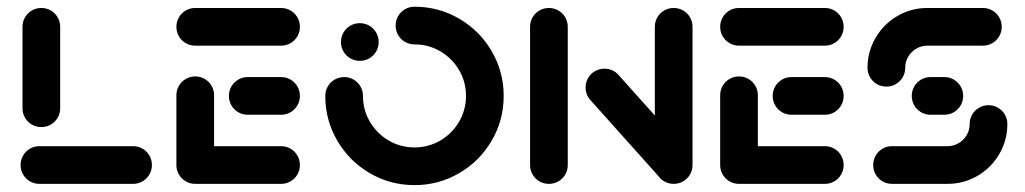

<svg xmlns="http://www.w3.org/2000/svg" viewBox="-20 -542 3022 566"><path d="M427.8 -55.6Q427.8 -40.4 420.4 -27.6Q413 -14.8 400.2 -7.4Q387.4 0 372.2 0H96.3Q81.1 0 68.3 -7.4Q55.6 -14.8 48.1 -27.6Q40.7 -40.4 40.7 -55.6Q40.7 -70.7 48.1 -83.5Q55.6 -96.3 68.3 -103.7Q81.1 -111.1 96.3 -111.1H372.2Q387.4 -111.1 400.2 -103.7Q413 -96.3 420.4 -83.5Q427.8 -70.7 427.8 -55.6ZM101.9 -167.4Q86.7 -167.4 73.9 -174.8Q61.1 -182.2 53.7 -195Q46.3 -207.8 46.3 -223V-463Q46.3 -478.1 53.7 -490.9Q61.1 -503.7 73.9 -511.1Q86.7 -518.5 101.9 -518.5Q117 -518.5 129.8 -511.1Q142.6 -503.7 150 -490.9Q157.4 -478.1 157.4 -463V-223Q157.4 -207.8 150 -195Q142.6 -182.2 129.8 -174.8Q117 -167.4 101.9 -167.4Z M500 -51.9V-261.1Q500 -276.3 507.4 -289.1Q514.8 -301.9 527.6 -309.3Q540.4 -316.7 555.6 -316.7Q570.7 -316.7 583.5 -309.3Q596.3 -301.9 603.7 -289.1Q611.1 -276.3 611.1 -261.1V-51.9ZM864.1 -55.6Q864.1 -40.4 856.7 -27.6Q849.3 -14.8 836.5 -7.4Q823.7 0 808.5 0H555.6Q540.4 0 527.6 -7.4Q514.8 -14.8 507.4 -27.6Q500 -40.4 500 -55.6Q500 -70.7 507.4 -83.5Q514.8 -96.3 527.6 -103.7Q540.4 -111.1 555.6 -111.1H808.5Q823.7 -111.1 836.5 -103.7Q849.3 -96.3 856.7 -83.5Q864.1 -70.7 864.1 -55.6ZM654.8 -259.3Q654.8 -274.4 662.2 -287.2Q669.6 -300 682.4 -307.4Q695.2 -314.8 710.4 -314.8H808.5Q823.7 -314.8 836.5 -307.4Q849.3 -300 856.7 -287.2Q864.1 -274.4 864.1 -259.3Q864.1 -244.1 856.7 -231.3Q849.3 -218.5 836.5 -211.1Q823.7 -203.7 808.5 -203.7H710.4Q695.2 -203.7 682.4 -211.1Q669.6 -218.5 662.2 -231.3Q654.8 -244.1 654.8 -259.3ZM500 -463Q500 -478.1 507.4 -490.9Q514.8 -503.7 527.6 -511.1Q540.4 -518.5 555.6 -518.5H808.5Q823.7 -518.5 836.5 -511.1Q849.3 -503.7 856.7 -490.9Q864.1 -478.1 864.1 -463Q864.1 -447.8 856.7 -435Q849.3 -422.2 836.5 -414.8Q823.7 -407.4 808.5 -407.4H555.6Q540.4 -407.4 527.6 -414.8Q514.8 -422.2 507.4 -435Q500 -447.8 500 -463Z M985.2 -418.1Q985.2 -433.3 992.6 -446.1Q1000 -458.9 1012.8 -466.3Q1025.6 -473.7 1040.7 -473.7Q1055.9 -473.7 1068.7 -466.3Q1081.5 -458.9 1088.9 -446.1Q1096.3 -433.3 1096.3 -418.1Q1096.3 -403 1088.9 -390.2Q1081.5 -377.4 1068.7 -370Q1055.9 -362.6 1040.7 -362.6Q1025.6 -362.6 1012.8 -370Q1000 -377.4 992.6 -390.2Q985.2 -403 985.2 -418.1ZM1146.3 -466.7Q1146.3 -481.9 1153.7 -494.6Q1161.1 -507.4 1173.9 -514.8Q1186.7 -522.2 1201.9 -522.2Q1273.2 -522.2 1333.7 -486.9Q1394.2 -451.6 1429.5 -391.1Q1464.8 -330.6 1464.8 -259.3Q1464.8 -187.9 1429.5 -127.4Q1394.2 -66.9 1333.7 -31.6Q1273.2 3.7 1201.9 3.7Q1130.5 3.7 1070 -31.6Q1009.5 -66.9 974.2 -127.4Q938.9 -187.9 938.9 -259.3Q938.9 -274.4 946.3 -287.2Q953.7 -300 966.5 -307.4Q979.3 -314.8 994.4 -314.8Q1009.6 -314.8 1022.4 -307.4Q1035.2 -300 1042.6 -287.2Q1050 -274.4 1050 -259.3Q1050 -217.9 1070.4 -183.1Q1090.9 -148.3 1125.7 -127.8Q1160.6 -107.4 1201.9 -107.4Q1243.3 -107.4 1278.1 -127.8Q1312.9 -148.3 1333.3 -183.1Q1353.7 -218 1353.7 -259.3Q1353.7 -300.7 1333.3 -335.5Q1312.9 -370.3 1278 -390.7Q1243.2 -411.1 1201.9 -411.1Q1186.7 -411.1 1173.9 -418.5Q1161.1 -425.9 1153.7 -438.7Q1146.3 -451.5 1146.3 -466.7Z M1598.1 0Q1583 0 1570.2 -7.4Q1557.4 -14.8 1550 -27.6Q1542.6 -40.4 1542.6 -55.6V-463Q1542.6 -478.1 1550 -490.9Q1557.4 -503.7 1570.2 -511.1Q1583 -518.5 1598.1 -518.5Q1613.3 -518.5 1626.1 -511.1Q1638.9 -503.7 1646.3 -490.9Q1653.7 -478.1 1653.7 -463V-55.6Q1653.7 -40.4 1646.3 -27.6Q1638.9 -14.8 1626.1 -7.4Q1613.3 0 1598.1 0ZM1706.3 -284.1Q1706.3 -299.3 1713.7 -312Q1721.1 -324.8 1733.9 -332.2Q1746.7 -339.6 1761.9 -339.6Q1774.1 -339.6 1784.8 -334.8Q1795.6 -330 1803.3 -321.1L2011.9 -88.1L1928.9 -14.1L1720.4 -247Q1706.3 -263 1706.3 -284.1ZM1965.9 0Q1950.7 0 1938 -7.4Q1925.2 -14.8 1917.8 -27.6Q1910.4 -40.4 1910.4 -55.6V-463Q1910.4 -478.1 1917.8 -490.9Q1925.2 -503.7 1938 -511.1Q1950.7 -518.5 1965.9 -518.5Q1981.1 -518.5 1993.9 -511.1Q2006.7 -503.7 2014.1 -490.9Q2021.5 -478.1 2021.5 -463V-55.6Q2021.5 -40.4 2014.1 -27.6Q2006.7 -14.8 1993.9 -7.4Q1981.1 0 1965.9 0Z M2103 -51.9V-261.1Q2103 -276.3 2110.4 -289.1Q2117.8 -301.9 2130.6 -309.3Q2143.3 -316.7 2158.5 -316.7Q2173.7 -316.7 2186.5 -309.3Q2199.3 -301.9 2206.7 -289.1Q2214.1 -276.3 2214.1 -261.1V-51.9ZM2467 -55.6Q2467 -40.4 2459.6 -27.6Q2452.2 -14.8 2439.4 -7.4Q2426.7 0 2411.5 0H2158.5Q2143.3 0 2130.6 -7.4Q2117.8 -14.8 2110.4 -27.6Q2103 -40.4 2103 -55.6Q2103 -70.7 2110.4 -83.5Q2117.8 -96.3 2130.6 -103.7Q2143.3 -111.1 2158.5 -111.1H2411.5Q2426.7 -111.1 2439.4 -103.7Q2452.2 -96.3 2459.6 -83.5Q2467 -70.7 2467 -55.6ZM2257.8 -259.3Q2257.8 -274.4 2265.2 -287.2Q2272.6 -300 2285.4 -307.4Q2298.1 -314.8 2313.3 -314.8H2411.5Q2426.7 -314.8 2439.4 -307.4Q2452.2 -300 2459.6 -287.2Q2467 -274.4 2467 -259.3Q2467 -244.1 2459.6 -231.3Q2452.2 -218.5 2439.4 -211.1Q2426.7 -203.7 2411.5 -203.7H2313.3Q2298.1 -203.7 2285.4 -211.1Q2272.6 -218.5 2265.2 -231.3Q2257.8 -244.1 2257.8 -259.3ZM2103 -463Q2103 -478.1 2110.4 -490.9Q2117.8 -503.7 2130.6 -511.1Q2143.3 -518.5 2158.5 -518.5H2411.5Q2426.7 -518.5 2439.4 -511.1Q2452.2 -503.7 2459.6 -490.9Q2467 -478.1 2467 -463Q2467 -447.8 2459.6 -435Q2452.2 -422.2 2439.4 -414.8Q2426.7 -407.4 2411.5 -407.4H2158.5Q2143.3 -407.4 2130.6 -414.8Q2117.8 -422.2 2110.4 -435Q2103 -447.8 2103 -463Z M2894.1 -231.9Q2909.3 -231.9 2922 -224.4Q2934.8 -217 2942.2 -204.3Q2949.6 -191.5 2949.6 -176.3Q2949.6 -128.5 2925.9 -88Q2902.2 -47.4 2861.7 -23.7Q2821.1 0 2773 0H2609.6Q2594.4 0 2581.7 -7.4Q2568.9 -14.8 2561.5 -27.6Q2554.1 -40.4 2554.1 -55.6Q2554.1 -70.7 2561.5 -83.5Q2568.9 -96.3 2581.7 -103.7Q2594.4 -111.1 2609.6 -111.1H2773Q2790.7 -111.1 2805.7 -119.8Q2820.7 -128.5 2829.6 -143.5Q2838.5 -158.5 2838.5 -176.3Q2838.5 -191.5 2845.9 -204.3Q2853.3 -217 2866.1 -224.4Q2878.9 -231.9 2894.1 -231.9ZM2819.3 -259.3Q2819.3 -244.1 2811.9 -231.3Q2804.4 -218.5 2791.7 -211.1Q2778.9 -203.7 2763.7 -203.7H2723.3Q2708.1 -203.7 2695.4 -211.1Q2682.6 -218.5 2675.2 -231.3Q2667.8 -244.1 2667.8 -259.3Q2667.8 -274.4 2675.2 -287.2Q2682.6 -300 2695.4 -307.4Q2708.1 -314.8 2723.3 -314.8H2763.7Q2778.9 -314.8 2791.7 -307.4Q2804.4 -300 2811.9 -287.2Q2819.3 -274.4 2819.3 -259.3ZM2593 -286.7Q2577.8 -286.7 2565 -294.1Q2552.2 -301.5 2544.8 -314.3Q2537.4 -327 2537.4 -342.2Q2537.4 -390 2561.1 -430.6Q2584.8 -471.1 2625.4 -494.8Q2665.9 -518.5 2714.1 -518.5H2877.4Q2892.6 -518.5 2905.4 -511.1Q2918.1 -503.7 2925.6 -490.9Q2933 -478.1 2933 -463Q2933 -447.8 2925.6 -435Q2918.1 -422.2 2905.4 -414.8Q2892.6 -407.4 2877.4 -407.4H2714.1Q2696.3 -407.4 2681.3 -398.7Q2666.3 -390 2657.4 -375Q2648.5 -360 2648.5 -342.2Q2648.5 -327 2641.1 -314.3Q2633.7 -301.5 2620.9 -294.1Q2608.1 -286.7 2593 -286.7Z"/></svg>

Font: 26F Galaxy Sans
Style: Regular
Weight: 400
Designer: C₂₉H₂₅N₃O₅
Version: Version 1.100;FEAKit 1.0